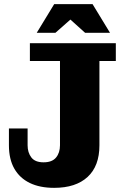

<svg xmlns="http://www.w3.org/2000/svg" viewBox="-20 -890 595 925"><path d="M241 15Q172 15 123.5 -8.5Q75 -32 49 -77.5Q23 -123 23 -190V-271H113V-190Q113 -155 131 -131.5Q149 -108 190 -108Q231 -108 250 -131Q269 -154 269 -190V-596H124V-682H538V-596H459V-190Q459 -90 402 -37.5Q345 15 241 15ZM157 -732 241 -870H426L510 -732H390L281 -830H358L247 -732Z"/></svg>

Font: Montagu Slab 144pt
Style: Bold
Weight: 700
Designer: Florian Karsten
Foundry: Florian Karsten
Version: Version 1.000